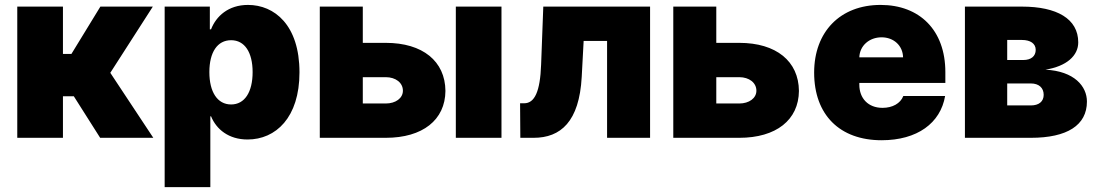

<svg xmlns="http://www.w3.org/2000/svg" viewBox="-20 -557 4438 776"><path d="M49.8 0H234.4V-168H278.3L384.8 0H599.6L425.8 -262.7L597.7 -530.3H385.7L268.6 -338.9H234.4V-530.3H49.8Z M645.5 199.2H830.1V-86.9H833C854.5 -34.2 904.3 6.8 980.5 6.8C1094.7 6.8 1190.4 -82 1190.4 -264.6C1190.4 -456.1 1088.9 -537.1 982.4 -537.1C902.3 -537.1 853.5 -491.2 833 -438.5H828.1V-530.3H645.5ZM826.2 -265.6C826.2 -345.7 858.4 -394.5 914.1 -394.5C968.8 -394.5 1001 -345.7 1001 -265.6C1001 -184.6 968.8 -134.8 914.1 -134.8C858.4 -134.8 826.2 -185.5 826.2 -265.6Z M1539.1 -383.8H1446.3V-530.3H1272.5V0H1539.1C1688.5 0 1779.3 -72.3 1780.3 -189.5C1779.3 -309.6 1688.5 -383.8 1539.1 -383.8ZM1822.3 0H2006.8V-530.3H1822.3ZM1446.3 -138.7V-245.1H1539.1C1579.1 -245.1 1608.4 -222.7 1608.4 -190.4C1608.4 -160.2 1579.1 -138.7 1539.1 -138.7Z M2083 0H2136.7C2246.1 0 2321.3 -65.4 2331.1 -246.1L2338.9 -391.6H2433.6V0H2607.4V-530.3H2175.8L2167 -295.9C2163.1 -186.5 2140.6 -139.6 2098.6 -139.6H2082Z M2967.8 -383.8H2875V-530.3H2701.2V0H2967.8C3117.2 0 3208 -72.3 3209 -189.5C3208 -309.6 3117.2 -383.8 2967.8 -383.8ZM2875 -138.7V-245.1H2967.8C3007.8 -245.1 3037.1 -222.7 3037.1 -190.4C3037.1 -160.2 3007.8 -138.7 2967.8 -138.7Z M3543 9.8C3687.5 9.8 3781.2 -59.6 3799.8 -168.9H3630.9C3619.1 -138.7 3586.9 -121.1 3546.9 -121.1C3488.3 -121.1 3453.1 -160.2 3453.1 -214.8V-221.7H3800.8V-265.6C3800.8 -435.5 3696.3 -537.1 3539.1 -537.1C3375 -537.1 3270.5 -427.7 3270.5 -263.7C3270.5 -92.8 3374 9.8 3543 9.8ZM3453.1 -325.2C3454.6 -372.6 3493.7 -406.2 3543 -406.2C3591.8 -406.2 3628.9 -373 3629.9 -325.2Z M3879.9 0H4146.5C4293 0 4373 -50.8 4373 -146.5C4373 -208 4322.3 -269.5 4205.1 -275.4C4291 -289.1 4337.9 -332 4337.9 -385.7C4337.9 -481.4 4251 -530.3 4110.4 -530.3H3879.9ZM4146.5 -130.9H4050.8V-219.7H4146.5C4178.7 -219.7 4198.2 -202.1 4198.2 -173.8C4198.2 -146.5 4178.7 -130.9 4146.5 -130.9ZM4116.2 -314.5H4050.8V-395.5H4110.4C4144.5 -395.5 4166 -380.9 4166 -355.5C4166 -330.1 4147.5 -314.5 4116.2 -314.5Z"/></svg>

Font: Pretendard Black
Style: Regular
Weight: 900
Designer: Base glyphs from Inter by Rasmus Andersson; Hangeul glyphs from Noto Sans CJK(Source Han Sans) by Jang Soo-young and Kan
Foundry: Kil Hyung-jin
Version: Version 1.309;Glyphs 3.2 (3225)